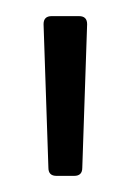

<svg xmlns="http://www.w3.org/2000/svg" viewBox="-20 -713 161 238"><path d="M40 -505 34 -683Q34 -693 44 -693H78Q88 -693 88 -683L82 -505Q82 -495 72 -495H50Q40 -495 40 -505Z"/></svg>

Font: Barlow GEO Light
Style: Regular
Weight: 300
Designer: Jeremy Tribby
Foundry: Tribby Type
Version: Version 1.408